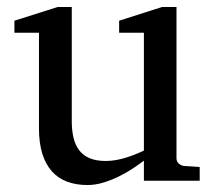

<svg xmlns="http://www.w3.org/2000/svg" viewBox="-20 -514 609 546"><path d="M389.2 0V-57.1Q376.5 -47.4 358.2 -35.2Q339.8 -22.9 318.6 -12.5Q297.4 -2 274.2 5.1Q251 12.2 229 12.2Q196.8 12.2 171.1 2.7Q145.5 -6.8 127.7 -26.6Q109.9 -46.4 100.3 -76.9Q90.8 -107.4 90.8 -149.9V-420.9H21V-455.1L144 -494.1H184.1V-168.9Q184.1 -142.6 189.2 -121.6Q194.3 -100.6 205.8 -85.9Q217.3 -71.3 235.8 -63.7Q254.4 -56.2 280.8 -56.2Q295.9 -56.2 311.5 -59.1Q327.1 -62 341.3 -66.7Q355.5 -71.3 367.9 -76.4Q380.4 -81.5 389.2 -85.9V-420.9H318.8V-455.1L440.9 -494.1H481.9V-64Q481.9 -54.7 488.5 -48.8Q495.1 -43 503.9 -42L547.9 -39.1V0Z"/></svg>

Font: BabelStone Ogham
Style: Regular
Weight: 400
Designer: Andrew West
Foundry: BabelStone
Version: Version 2.02 March 14, 2022